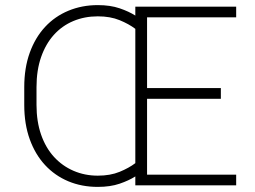

<svg xmlns="http://www.w3.org/2000/svg" viewBox="-20 -726 1000 752"><path d="M510 -35Q485 -19 448.5 -6.5Q412 6 363 6Q300 6 247.5 -16Q195 -38 156.5 -79.5Q118 -121 96.5 -180.5Q75 -240 75 -315V-385Q75 -460 96.5 -519.5Q118 -579 156.5 -620.5Q195 -662 248 -684Q301 -706 363 -706Q412 -706 448.5 -693.5Q485 -681 510 -665V-700H905V-658H556V-381H845V-339H556V-42H905V0H510ZM363 -38Q412 -38 448.5 -53Q485 -68 510 -87V-613Q485 -632 448.5 -647Q412 -662 363 -662Q311 -662 267 -643.5Q223 -625 191 -589.5Q159 -554 141 -502.5Q123 -451 123 -385V-315Q123 -250 141 -198.5Q159 -147 191.5 -111.5Q224 -76 268 -57Q312 -38 363 -38Z"/></svg>

Font: Retni Sans Light
Style: Regular
Weight: 300
Designer: Vitaly Kuzmin
Foundry: ParaType Ltd.
Version: Version 1.00;March 2, 2019;FontCreator 11.5.0.2425 64-bit; t